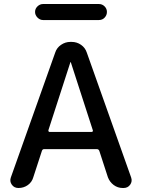

<svg xmlns="http://www.w3.org/2000/svg" viewBox="-20 -940 711 960"><path d="M195.3 -919.9H474.6Q491.2 -919.9 502.9 -908.2Q514.6 -896.5 514.6 -880.4Q514.6 -864.3 503.4 -852.1Q492.2 -839.8 474.6 -839.8H195.3Q179.7 -839.8 167.5 -852.1Q155.3 -864.3 155.3 -880.4Q155.3 -896.5 167.5 -908.2Q179.7 -919.9 195.3 -919.9ZM221.7 -288.1Q221.7 -285.2 223.1 -282.7Q224.6 -280.3 227.5 -280.3H438.5Q441.4 -280.3 443.4 -282.7Q445.3 -285.2 444.3 -288.1L334 -628.9Q334 -629.9 333 -629.9Q332 -629.9 332 -628.9ZM72.3 0Q50.8 0 39.1 -16.6Q27.3 -33.2 34.2 -52.7L255.9 -676.8Q263.7 -701.2 285.2 -715.8Q306.6 -730.5 332 -730.5H337.9Q364.3 -730.5 385.3 -715.8Q406.2 -701.2 414.1 -676.8L635.7 -52.7Q642.6 -33.2 630.9 -16.6Q619.1 0 597.7 0H593.8Q568.4 0 548.3 -15.1Q528.3 -30.3 519.5 -53.7L476.6 -185.5Q473.6 -193.4 465.8 -194.3H200.2Q192.4 -194.3 189.5 -185.5L146.5 -53.7Q139.6 -29.3 119.1 -14.6Q98.6 0 72.3 0Z"/></svg>

Font: Rounded Mgen+ 2p medium
Style: Regular
Weight: 500
Designer: [Source Han Sans]
Ryoko NISHIZUKA  (kana & ideographs); Paul D. Hunt (Latin, Greek & Cyrillic); Wenlong ZHANG  (bopomofo
Version: Version 1.059.20150602